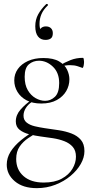

<svg xmlns="http://www.w3.org/2000/svg" viewBox="-20 -694 468 996"><path d="M220 -673Q224 -675 227.5 -671.5Q231 -668 228 -666Q205 -644 195 -620.5Q185 -597 185 -571Q185 -549 190.5 -541Q196 -533 204 -528L188 -525Q185 -542 194.5 -549.5Q204 -557 218 -557Q235 -557 244.5 -547.5Q254 -538 254 -522Q254 -502 243.5 -494.5Q233 -487 216 -487Q191 -487 177 -505Q163 -523 163 -558Q163 -592 178 -619.5Q193 -647 220 -673ZM171 282Q99 282 57 246.5Q15 211 15 160Q15 125 34.5 93.5Q54 62 90 32.5Q126 3 175 -25L185 -14Q156 3 128 21.5Q100 40 82 66Q64 92 64 131Q64 186 102 219.5Q140 253 207 253Q263 253 300 233Q337 213 355.5 182Q374 151 374 119Q374 87 357.5 68Q341 49 314 38.5Q287 28 255 23Q223 18 191 14Q161 10 131.5 2.5Q102 -5 82 -20.5Q62 -36 62 -64Q62 -98 87 -126Q112 -154 140 -173L147 -166Q127 -154 114.5 -134.5Q102 -115 102 -94Q102 -71 118.5 -58Q135 -45 160.5 -39Q186 -33 213 -29Q249 -24 285 -18.5Q321 -13 351 -1.5Q381 10 399.5 31.5Q418 53 418 90Q418 123 399 156.5Q380 190 346 218.5Q312 247 267 264.5Q222 282 171 282ZM194 -157Q149 -157 118 -173.5Q87 -190 70.5 -217.5Q54 -245 54 -277Q54 -310 72.5 -336Q91 -362 125 -377.5Q159 -393 205 -393Q257 -393 286.5 -375.5Q316 -358 328 -332.5Q340 -307 340 -283Q340 -250 323.5 -221.5Q307 -193 274.5 -175Q242 -157 194 -157ZM214 -171Q243 -171 265 -192Q287 -213 287 -263Q287 -317 254.5 -348Q222 -379 182 -379Q152 -379 130 -360.5Q108 -342 108 -296Q108 -254 124 -226.5Q140 -199 164.5 -185Q189 -171 214 -171ZM287 -319V-353Q317 -371 346.5 -382.5Q376 -394 411 -394Q413 -394 414.5 -387Q416 -380 416 -373Q416 -363 413.5 -351.5Q411 -340 407 -342Q399 -345 382.5 -350.5Q366 -356 343 -356Q330 -356 318.5 -354Q307 -352 296 -349Z"/></svg>

Font: Cormorant Light
Style: Regular
Weight: 300
Designer: Christian Thalmann (Catharsis Fonts)
Foundry: Catharsis Fonts
Version: Version 4.000